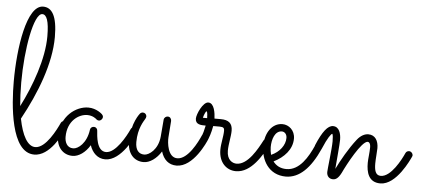

<svg xmlns="http://www.w3.org/2000/svg" viewBox="-50 -819 2095 942"><g transform="rotate(5 998.0 -348.5)"><path d="M296 -135C297 -138 298 -141 298 -143C298 -153 291 -162 280 -162C273 -162 266 -158 263 -152C247 -117 200 -22 148 -22C110 -22 82 -73 66 -155C139 -288 197 -438 197 -568C197 -673 170 -712 127 -712C46 -712 15 -499 15 -334C15 -221 30 15 146 15C222 15 274 -91 296 -135ZM52 -332C52 -496 84 -675 126 -675C147 -675 160 -645 160 -568C160 -458 111 -322 57 -216C54 -251 52 -290 52 -332Z M641 -136C642 -139 642 -141 642 -143C642 -152 635 -162 624 -162C617 -162 610 -158 607 -151C590 -113 543 -28 496 -28C449 -28 446 -104 444 -129C444 -138 436 -146 427 -146C417 -146 409 -140 408 -130C399 -63 358 -32 334 -32C302 -32 292 -61 292 -85C292 -165 348 -201 389 -201C416 -201 432 -187 434 -185C438 -181 443 -179 448 -179C457 -179 466 -188 466 -198C466 -203 464 -207 460 -211C459 -212 432 -238 391 -238C331 -238 255 -185 255 -83C255 -32 286 5 334 5C364 5 397 -18 419 -55C431 -19 457 8 495 8C575 8 633 -120 641 -136Z M770 -55C782 -15 808 8 846 8C929 8 985 -120 991 -136C992 -139 993 -141 993 -144C993 -152 986 -162 974 -162C967 -162 961 -158 958 -151C943 -116 899 -28 847 -28C800 -28 793 -100 795 -127L801 -208C801 -218 795 -228 783 -228C774 -228 765 -221 764 -211L757 -127C751 -62 707 -32 684 -32C656 -32 640 -52 640 -90C640 -158 668 -196 674 -207C676 -211 678 -215 678 -219C678 -229 670 -237 660 -237C655 -237 650 -235 646 -231C646 -231 604 -182 604 -90C604 -32 635 5 684 5C714 5 747 -18 770 -55Z M1009 -201C1021 -201 1032 -201 1041 -201C1060 -201 1064 -195 1064 -183C1064 -154 1054 -120 1054 -88C1054 -26 1092 10 1139 10C1215 10 1265 -81 1294 -135C1295 -138 1296 -141 1296 -144C1296 -152 1289 -162 1277 -162C1271 -162 1264 -158 1261 -152C1239 -110 1195 -27 1139 -27C1120 -27 1091 -40 1091 -87C1091 -119 1101 -157 1101 -186C1101 -223 1081 -238 1043 -238C1034 -238 1023 -238 1012 -238C1011 -264 1005 -314 975 -314C949 -314 921 -252 921 -230C921 -200 950 -200 972 -200C960 -143 956 -151 956 -143C956 -133 965 -125 974 -125C981 -125 988 -129 991 -136C992 -138 1003 -166 1009 -201ZM976 -237C971 -237 960 -237 955 -237C957 -248 966 -270 970 -270C975 -270 976 -246 976 -237Z M1319 -54C1370 -79 1409 -121 1409 -174C1409 -215 1378 -240 1347 -240C1296 -240 1262 -190 1262 -125C1262 -58 1299 15 1386 15C1452 14 1505 -38 1549 -136C1550 -138 1551 -141 1551 -144C1551 -152 1543 -162 1533 -162C1526 -162 1519 -158 1516 -151C1489 -90 1449 -22 1385 -22C1354 -22 1333 -35 1319 -54ZM1304 -85C1301 -97 1299 -111 1299 -123C1299 -161 1313 -204 1347 -204C1360 -204 1372 -193 1372 -174C1372 -139 1346 -103 1304 -85Z M1624 -44C1627 -82 1635 -165 1635 -188C1635 -219 1625 -252 1595 -252C1569 -252 1544 -220 1515 -151C1514 -148 1514 -146 1514 -144C1514 -134 1521 -125 1532 -125C1539 -125 1546 -129 1549 -136C1573 -193 1588 -212 1594 -214C1598 -211 1599 -193 1599 -177C1599 -141 1586 -39 1586 -25C1586 -4 1599 8 1617 8C1631 8 1643 0 1657 -27C1677 -70 1741 -190 1771 -190C1776 -190 1785 -185 1785 -164C1785 -139 1780 -107 1780 -87C1780 -42 1791 8 1850 8C1929 8 1987 -121 1994 -136C1995 -139 1996 -141 1996 -143C1996 -152 1988 -162 1977 -162C1970 -162 1963 -158 1960 -151C1945 -117 1899 -29 1849 -29C1822 -29 1817 -56 1817 -87C1817 -112 1821 -146 1821 -163C1821 -199 1805 -227 1771 -227C1754 -227 1734 -218 1716 -195C1679 -148 1645 -87 1624 -44Z"/></g></svg>

Font: Sacramento
Style: Regular
Weight: 400
Designer: Astigmatic (AOETI)
Foundry: Astigmatic (AOETI)
Version: Version 1.000